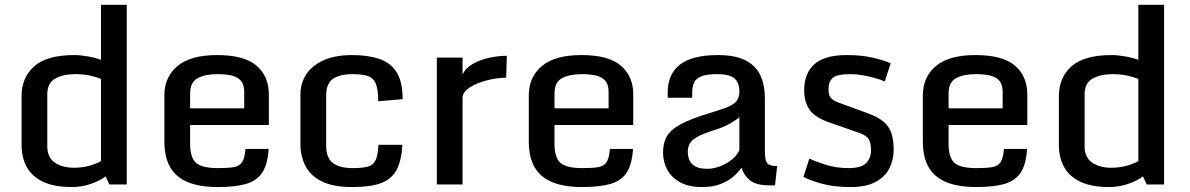

<svg xmlns="http://www.w3.org/2000/svg" viewBox="-20 -756 4877 787"><path d="M68.4 -161.6V-361.8Q68.4 -438 120.1 -484.1Q171.9 -530.3 285.2 -530.3Q309.1 -530.3 339.8 -524.9Q370.6 -519.5 394 -510.7V-736.3H499.5V0H428.2L413.1 -33.2Q389.6 -15.1 352.3 -2.2Q314.9 10.7 274.4 10.7Q201.7 10.7 156 -11.2Q110.4 -33.2 89.4 -72Q68.4 -110.8 68.4 -161.6ZM394 -95.7V-432.1Q376 -440.4 348.1 -446.3Q320.3 -452.1 289.6 -452.1Q238.3 -452.1 206.1 -433.6Q173.8 -415 173.8 -369.6V-156.7Q173.8 -110.8 204.6 -89.6Q235.4 -68.4 283.7 -68.4Q318.8 -68.4 348.9 -77.4Q378.9 -86.4 394 -95.7Z M653.8 -176.3V-364.7Q653.8 -440.4 707.5 -485.4Q761.2 -530.3 869.6 -530.3Q981 -530.3 1031.5 -486.8Q1082 -443.4 1082 -368.2V-243.7H759.3V-166.5Q759.3 -109.4 783.9 -88.1Q808.6 -66.9 873.5 -66.9Q915 -66.9 938.7 -71Q962.4 -75.2 972.9 -92Q983.4 -108.9 986.3 -145.5H1081.1Q1077.1 -83 1055.4 -49.3Q1033.7 -15.6 989.5 -2.4Q945.3 10.7 872.6 10.7Q799.8 10.7 751.2 -8.8Q702.6 -28.3 678.2 -69.6Q653.8 -110.8 653.8 -176.3ZM981 -312V-379.9Q981 -410.2 966.8 -425.8Q952.6 -441.4 928 -446.8Q903.3 -452.1 870.6 -452.1Q820.8 -452.1 790 -435.5Q759.3 -418.9 759.3 -373V-312Z M1424.8 10.7Q1343.8 10.7 1297.1 -13.4Q1250.5 -37.6 1231 -77.9Q1211.4 -118.2 1211.4 -165V-366.7Q1211.4 -441.9 1267.8 -486.1Q1324.2 -530.3 1422.4 -530.3Q1487.3 -530.3 1533.9 -514.9Q1580.6 -499.5 1605.5 -460.2Q1630.4 -420.9 1630.4 -349.6L1530.3 -340.8Q1530.3 -388.2 1520.8 -412.1Q1511.2 -436 1488.5 -444.1Q1465.8 -452.1 1425.8 -452.1Q1372.1 -452.1 1344.5 -432.6Q1316.9 -413.1 1316.9 -364.7V-159.2Q1316.9 -107.9 1345.2 -87.4Q1373.5 -66.9 1425.8 -66.9Q1467.8 -66.9 1489.7 -73.7Q1511.7 -80.6 1520.5 -101.3Q1529.3 -122.1 1531.2 -162.6H1629.4Q1626 -99.1 1606.2 -60.8Q1586.4 -22.5 1543 -5.9Q1499.5 10.7 1424.8 10.7Z M1770.5 -520H1876V-450.2Q1887.7 -476.6 1917.2 -493.7Q1946.8 -510.7 1984.4 -519Q2022 -527.3 2057.6 -527.3L2054.7 -437.5Q2023.9 -437 1993.2 -430.7Q1962.4 -424.3 1936.3 -413.6Q1910.2 -402.8 1893.8 -388.7Q1877.4 -374.5 1876 -358.9V0H1770.5Z M2147.5 -176.3V-364.7Q2147.5 -440.4 2201.2 -485.4Q2254.9 -530.3 2363.3 -530.3Q2474.6 -530.3 2525.1 -486.8Q2575.7 -443.4 2575.7 -368.2V-243.7H2252.9V-166.5Q2252.9 -109.4 2277.6 -88.1Q2302.2 -66.9 2367.2 -66.9Q2408.7 -66.9 2432.4 -71Q2456.1 -75.2 2466.6 -92Q2477.1 -108.9 2480 -145.5H2574.7Q2570.8 -83 2549.1 -49.3Q2527.3 -15.6 2483.2 -2.4Q2439 10.7 2366.2 10.7Q2293.5 10.7 2244.9 -8.8Q2196.3 -28.3 2171.9 -69.6Q2147.5 -110.8 2147.5 -176.3ZM2474.6 -312V-379.9Q2474.6 -410.2 2460.4 -425.8Q2446.3 -441.4 2421.6 -446.8Q2397 -452.1 2364.3 -452.1Q2314.5 -452.1 2283.7 -435.5Q2252.9 -418.9 2252.9 -373V-312Z M2856.9 10.7Q2803.7 10.7 2768.6 -8.3Q2733.4 -27.3 2715.6 -59.6Q2697.8 -91.8 2697.8 -131.3Q2697.8 -169.4 2713.1 -196.8Q2728.5 -224.1 2770.3 -246.8Q2812 -269.5 2892.1 -293.5Q2934.6 -306.2 2960.4 -316.4Q2986.3 -326.7 2998.5 -341.3Q3010.7 -356 3010.7 -380.9Q3010.7 -401.9 3003.4 -418Q2996.1 -434.1 2976.6 -443.1Q2957 -452.1 2919.4 -452.1Q2874 -452.1 2852.3 -442.1Q2830.6 -432.1 2824 -415.3Q2817.4 -398.4 2817.4 -377.9V-355.5H2716.8V-376.5Q2716.8 -453.1 2767.8 -491.7Q2818.8 -530.3 2922.4 -530.3Q2994.1 -530.3 3036.4 -508.3Q3078.6 -486.3 3096.9 -446.8Q3115.2 -407.2 3115.2 -353.5V-137.2Q3115.2 -98.1 3125.2 -86.7Q3135.3 -75.2 3165.5 -75.2L3156.7 3.9H3135.3Q3082.5 3.9 3057.1 -14.6Q3031.7 -33.2 3019 -68.4Q3006.8 -50.3 2985.8 -32Q2964.8 -13.7 2933.3 -1.5Q2901.9 10.7 2856.9 10.7ZM2879.4 -64Q2903.3 -64 2930.2 -74Q2957 -84 2979.2 -101.3Q3001.5 -118.7 3010.7 -141.1V-275.9Q2999 -265.1 2971.7 -249.3Q2944.3 -233.4 2900.4 -220.2Q2845.7 -203.1 2822.5 -184.6Q2799.3 -166 2799.3 -135.7Q2799.3 -99.1 2819.1 -81.5Q2838.9 -64 2879.4 -64Z M3273.4 -30.8 3297.4 -106Q3322.8 -93.8 3366 -80.3Q3409.2 -66.9 3457.5 -66.9Q3510.3 -66.9 3530.3 -87.6Q3550.3 -108.4 3550.3 -140.1Q3550.3 -168 3541.7 -184.1Q3533.2 -200.2 3500.5 -211.9L3379.9 -253.9Q3321.8 -273.9 3299.1 -305.2Q3276.4 -336.4 3276.4 -386.2Q3276.4 -455.1 3318.1 -492.7Q3359.9 -530.3 3451.2 -530.3Q3510.3 -530.3 3556.4 -519.8Q3602.5 -509.3 3630.9 -496.6L3606.4 -421.9Q3591.3 -429.2 3567.1 -436Q3543 -442.9 3516.4 -447.5Q3489.7 -452.1 3466.8 -452.1Q3410.6 -452.1 3393.3 -436.8Q3376 -421.4 3376 -389.2Q3376 -367.7 3384.5 -356Q3393.1 -344.2 3417.5 -335.4L3534.7 -292.5Q3578.6 -276.9 3601.8 -257.1Q3625 -237.3 3634 -209.7Q3643.1 -182.1 3643.1 -141.6Q3643.1 -99.6 3625 -64.9Q3606.9 -30.3 3568.1 -9.8Q3529.3 10.7 3467.3 10.7Q3397 10.7 3347.9 -3.2Q3298.8 -17.1 3273.4 -30.8Z M3762.7 -176.3V-364.7Q3762.7 -440.4 3816.4 -485.4Q3870.1 -530.3 3978.5 -530.3Q4089.8 -530.3 4140.4 -486.8Q4190.9 -443.4 4190.9 -368.2V-243.7H3868.2V-166.5Q3868.2 -109.4 3892.8 -88.1Q3917.5 -66.9 3982.4 -66.9Q4023.9 -66.9 4047.6 -71Q4071.3 -75.2 4081.8 -92Q4092.3 -108.9 4095.2 -145.5H4189.9Q4186 -83 4164.3 -49.3Q4142.6 -15.6 4098.4 -2.4Q4054.2 10.7 3981.4 10.7Q3908.7 10.7 3860.1 -8.8Q3811.5 -28.3 3787.1 -69.6Q3762.7 -110.8 3762.7 -176.3ZM4089.8 -312V-379.9Q4089.8 -410.2 4075.7 -425.8Q4061.5 -441.4 4036.9 -446.8Q4012.2 -452.1 3979.5 -452.1Q3929.7 -452.1 3898.9 -435.5Q3868.2 -418.9 3868.2 -373V-312Z M4320.3 -161.6V-361.8Q4320.3 -438 4372.1 -484.1Q4423.8 -530.3 4537.1 -530.3Q4561 -530.3 4591.8 -524.9Q4622.6 -519.5 4646 -510.7V-736.3H4751.5V0H4680.2L4665 -33.2Q4641.6 -15.1 4604.2 -2.2Q4566.9 10.7 4526.4 10.7Q4453.6 10.7 4408 -11.2Q4362.3 -33.2 4341.3 -72Q4320.3 -110.8 4320.3 -161.6ZM4646 -95.7V-432.1Q4627.9 -440.4 4600.1 -446.3Q4572.3 -452.1 4541.5 -452.1Q4490.2 -452.1 4458 -433.6Q4425.8 -415 4425.8 -369.6V-156.7Q4425.8 -110.8 4456.5 -89.6Q4487.3 -68.4 4535.6 -68.4Q4570.8 -68.4 4600.8 -77.4Q4630.9 -86.4 4646 -95.7Z"/></svg>

Font: Monda Medium
Style: Regular
Weight: 500
Designer: Vernon Adams
Foundry: Vernon Adams
Version: Version 2.200